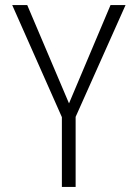

<svg xmlns="http://www.w3.org/2000/svg" viewBox="-20 -734 540 754"><path d="M223 0V-274L28 -714H87L251 -328L414 -714H473L277 -275V0Z"/></svg>

Font: Noto Sans Mono ExtraCondensed Light
Style: Regular
Weight: 300
Width: 2
Designer: Monotype Design Team
Foundry: Monotype Imaging Inc.
Version: Version 2.014; ttfautohint (v1.8.4.7-5d5b)